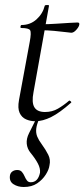

<svg xmlns="http://www.w3.org/2000/svg" viewBox="-20 -473 337 768"><path d="M121 12Q102 12 84.5 4.5Q67 -3 58.5 -21.5Q50 -40 56 -73L99 -306Q106 -343 100.5 -352Q95 -361 65 -361Q61 -361 62 -367Q63 -373 66 -373Q101 -373 126 -395.5Q151 -418 159 -450Q160 -453 168.5 -453Q177 -453 176 -450L114 -104Q106 -63 117.5 -44Q129 -25 160 -25Q189 -25 212 -38.5Q235 -52 256 -70Q258 -72 262.5 -68Q267 -64 264 -62Q219 -22 185 -5Q151 12 121 12ZM265 -342Q263 -342 243 -344.5Q223 -347 196.5 -349.5Q170 -352 145 -352L147 -376Q173 -376 203 -378Q233 -380 258 -381.5Q283 -383 290 -383Q295 -383 296.5 -380.5Q298 -378 297 -374Q296 -366 285.5 -354Q275 -342 265 -342ZM75 275Q51 275 33.5 263.5Q16 252 20 228Q22 218 30 212.5Q38 207 49 207Q61 207 67.5 214.5Q74 222 78 231.5Q82 241 87.5 248.5Q93 256 103 256Q132 256 140 218Q142 201 131.5 181Q121 161 102 138Q89 122 87 102Q85 82 96 60L126 0H138Q127 24 125 41.5Q123 59 129 73.5Q135 88 147 104Q163 126 173 146Q183 166 178 188Q176 205 163 225.5Q150 246 128.5 260.5Q107 275 75 275Z"/></svg>

Font: Cormorant
Style: Italic
Weight: 400
Italic angle: -10°
Designer: Christian Thalmann (Catharsis Fonts)
Foundry: Catharsis Fonts
Version: Version 4.000